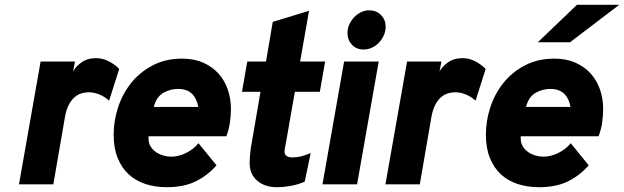

<svg xmlns="http://www.w3.org/2000/svg" viewBox="-20 -767 2597 799"><path d="M149 -511H292L284 -469Q293 -488 318 -506.5Q343 -525 380 -525Q408 -525 433.5 -511.5Q459 -498 476 -480L434 -348Q417 -364 394.5 -373.5Q372 -383 349 -383Q334 -383 319 -378.5Q304 -374 291 -363Q278 -352 267.5 -333Q257 -314 251 -284L202 0H59Z M674 12Q625 12 584.5 -1.5Q544 -15 515 -42Q486 -69 469.5 -110Q453 -151 453 -207Q453 -264 471.5 -320.5Q490 -377 526 -422Q562 -467 615.5 -495Q669 -523 738 -523Q788 -523 826 -506Q864 -489 889.5 -460.5Q915 -432 928 -394Q941 -356 941 -314Q941 -287 937 -258Q933 -229 922 -200H598V-191Q598 -172 606.5 -158Q615 -144 628.5 -134.5Q642 -125 659 -120Q676 -115 692 -115Q724 -115 755.5 -131Q787 -147 806 -171L881 -79Q843 -36 794 -12Q745 12 674 12ZM805 -322Q804 -327 803 -331Q802 -335 801 -339Q783 -397 722 -397Q688 -397 659.5 -380.5Q631 -364 620 -322Z M1132 12Q1082 12 1050.5 -15Q1019 -42 1019 -88Q1019 -102 1021 -127Q1023 -152 1028 -175L1064 -385H987L1009 -511H1087L1115 -676L1266 -722L1229 -511H1333L1311 -385H1207L1171 -179Q1164 -145 1164 -137Q1164 -112 1197 -112Q1216 -112 1232 -116Q1248 -120 1273 -130L1248 -11Q1224 0 1192.5 6Q1161 12 1132 12Z M1493 -561Q1463 -561 1444.5 -581Q1426 -601 1426 -629Q1426 -649 1434 -666Q1442 -683 1454.5 -696Q1467 -709 1483 -716.5Q1499 -724 1515 -724Q1547 -724 1566 -704Q1585 -684 1585 -656Q1585 -637 1577 -619.5Q1569 -602 1556.5 -589Q1544 -576 1527.5 -568.5Q1511 -561 1493 -561ZM1412 -511H1556L1466 0H1322Z M1674 -511H1817L1809 -469Q1818 -488 1843 -506.5Q1868 -525 1905 -525Q1933 -525 1958.5 -511.5Q1984 -498 2001 -480L1959 -348Q1942 -364 1919.5 -373.5Q1897 -383 1874 -383Q1859 -383 1844 -378.5Q1829 -374 1816 -363Q1803 -352 1792.5 -333Q1782 -314 1776 -284L1727 0H1584Z M2218 -591 2381 -747H2557L2352 -591ZM2223 12Q2174 12 2133.5 -1.5Q2093 -15 2064 -42Q2035 -69 2018.5 -110Q2002 -151 2002 -207Q2002 -264 2020.5 -320.5Q2039 -377 2075 -422Q2111 -467 2164.5 -495Q2218 -523 2287 -523Q2337 -523 2375 -506Q2413 -489 2438.5 -460.5Q2464 -432 2477 -394Q2490 -356 2490 -314Q2490 -287 2486 -258Q2482 -229 2471 -200H2147V-191Q2147 -172 2155.5 -158Q2164 -144 2177.5 -134.5Q2191 -125 2208 -120Q2225 -115 2241 -115Q2273 -115 2304.5 -131Q2336 -147 2355 -171L2430 -79Q2392 -36 2343 -12Q2294 12 2223 12ZM2354 -322Q2353 -327 2352 -331Q2351 -335 2350 -339Q2332 -397 2271 -397Q2237 -397 2208.5 -380.5Q2180 -364 2169 -322Z"/></svg>

Font: Overpass Heavy
Style: Italic
Weight: 900
Italic angle: -10°
Designer: Delve Withrington, Dave Bailey
Foundry: Delve Fonts
Version: Version 3.000;DELV;Overpass